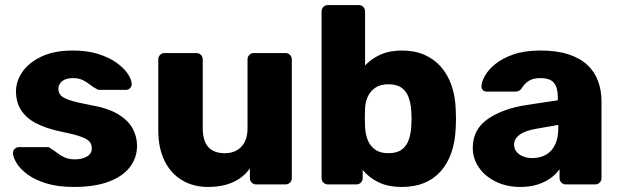

<svg xmlns="http://www.w3.org/2000/svg" viewBox="-20 -730 2455 760"><path d="M272.9 10Q208.4 10 162.7 -4.3Q117.1 -18.6 88.4 -40Q59.8 -61.4 46.1 -83.8Q32.4 -106.2 31.4 -122.5Q30.4 -133.5 38.1 -140.6Q45.8 -147.6 54.6 -147.6H169Q171.9 -147.6 174.2 -146.9Q176.5 -146.1 179.7 -142.7Q192.7 -135.7 205.7 -125.2Q218.6 -114.7 235.7 -107Q252.9 -99.2 277.2 -99.2Q304.8 -99.2 324.1 -110.4Q343.4 -121.5 343.4 -142.7Q343.4 -158.9 334.1 -169.6Q324.9 -180.4 297.6 -189.9Q270.3 -199.5 215.4 -210.4Q163 -221.6 124.2 -241.4Q85.4 -261.1 64.3 -292.7Q43.3 -324.3 43.3 -368.8Q43.3 -408.8 68.9 -445.7Q94.5 -482.6 144.6 -506.3Q194.7 -530 268.5 -530Q325.6 -530 368.6 -516.4Q411.5 -502.8 440.7 -482.1Q469.9 -461.4 485.1 -439Q500.2 -416.6 501.2 -399.4Q502.2 -388.8 495.2 -381.5Q488.2 -374.3 479.2 -374.3H374.9Q370.6 -374.3 366.9 -375.6Q363.1 -376.9 360.4 -379.1Q347.9 -385.1 335.8 -395.1Q323.6 -405 307.9 -412.9Q292.2 -420.8 267.9 -420.8Q241 -420.8 226.1 -408.8Q211.1 -396.8 211.1 -378.1Q211.1 -364.9 219.4 -354Q227.6 -343.1 254.4 -334Q281.1 -324.9 337.2 -314.2Q406.2 -302.7 447 -278.2Q487.7 -253.6 505.1 -221.2Q522.5 -188.9 522.5 -153.4Q522.5 -105.2 493.7 -68.1Q465 -31 409.2 -10.5Q353.5 10 272.9 10Z M802.8 10Q746 10 701.5 -16.1Q657 -42.1 631.8 -92.5Q606.5 -142.9 606.5 -215.9V-494.9Q606.5 -505.5 613.8 -512.8Q621 -520 631.6 -520H757.4Q768 -520 775.2 -512.8Q782.5 -505.5 782.5 -494.9V-222.1Q782.5 -123.6 869.6 -123.6Q911.2 -123.6 935.5 -149.4Q959.8 -175.2 959.8 -222.1V-494.9Q959.8 -505.5 967 -512.8Q974.3 -520 984.9 -520H1110Q1120.6 -520 1127.9 -512.8Q1135.1 -505.5 1135.1 -494.9V-25.1Q1135.1 -14.5 1127.9 -7.2Q1120.6 0 1110 0H994.3Q983.6 0 976.4 -7.2Q969.1 -14.5 969.1 -25.1V-63.4Q943.4 -27.1 901.8 -8.6Q860.3 10 802.8 10Z M1571.2 10Q1515.5 10 1477.8 -8.8Q1440.1 -27.5 1415.7 -57.1V-25.1Q1415.7 -14.5 1408.5 -7.2Q1401.2 0 1390.6 0H1278Q1267.4 0 1260.1 -7.2Q1252.9 -14.5 1252.9 -25.1V-684.9Q1252.9 -695.5 1260.1 -702.8Q1267.4 -710 1278 -710H1400Q1410.6 -710 1417.9 -702.8Q1425.1 -695.5 1425.1 -684.9V-471Q1449.5 -497.1 1485.6 -513.6Q1521.7 -530 1571.2 -530Q1620.9 -530 1659.3 -513.4Q1697.7 -496.7 1724.9 -466.1Q1752.1 -435.5 1767.2 -392.2Q1782.4 -348.9 1784 -295.5Q1785 -276.1 1785 -260.6Q1785 -245.1 1784 -225.1Q1781.7 -169.3 1766.6 -125.6Q1751.5 -82 1724.3 -51.7Q1697.1 -21.4 1659 -5.7Q1620.9 10 1571.2 10ZM1517.1 -123.6Q1551.1 -123.6 1570.1 -137.7Q1589.1 -151.9 1597.6 -175.7Q1606 -199.6 1608 -228.9Q1610.3 -260 1608 -291.1Q1606 -320.4 1597.6 -344.3Q1589.1 -368.1 1570.1 -382.3Q1551.1 -396.4 1517.1 -396.4Q1485.9 -396.4 1466 -382.9Q1446.1 -369.4 1436.1 -347.9Q1426.1 -326.4 1425.1 -301.4Q1424.1 -282 1424.1 -263.9Q1424.1 -245.9 1425.1 -225.9Q1426.5 -199.2 1435.5 -175.9Q1444.5 -152.6 1464.5 -138.1Q1484.5 -123.6 1517.1 -123.6Z M2039.8 10Q1986.1 10 1943.4 -10.6Q1900.8 -31.2 1876.1 -66.3Q1851.4 -101.4 1851.4 -145.2Q1851.4 -216.4 1909.2 -257.7Q1967 -299 2062.5 -314.1L2188 -333V-346.8Q2188 -382.9 2173 -401.8Q2158 -420.8 2118.2 -420.8Q2090 -420.8 2072.7 -409.6Q2055.4 -398.5 2044.6 -379.9Q2035.9 -367.4 2020 -367.4H1907.8Q1897 -367.4 1891.1 -373.6Q1885.1 -379.8 1885.8 -389.4Q1886.4 -406.5 1899.7 -430.3Q1913 -454.1 1940.9 -476.8Q1968.9 -499.5 2012.9 -514.8Q2057 -530 2119.5 -530Q2184.1 -530 2230.1 -514.9Q2276.1 -499.9 2304.8 -473.1Q2333.5 -446.4 2347.2 -409.4Q2360.9 -372.5 2360.9 -329.4V-25.1Q2360.9 -14.5 2353.6 -7.2Q2346.4 0 2335.7 0H2220Q2209.4 0 2202.1 -7.2Q2194.9 -14.5 2194.9 -25.1V-60.3Q2181.6 -41 2159.9 -25.2Q2138.3 -9.4 2108.4 0.3Q2078.6 10 2039.8 10ZM2086.6 -104.2Q2116.4 -104.2 2139.7 -116.7Q2163 -129.2 2176.4 -155.7Q2189.9 -182.2 2189.9 -222.1V-235.5L2104.6 -220.6Q2057.6 -212.8 2036.2 -196.4Q2014.9 -180 2014.9 -157.7Q2014.9 -141 2024.8 -129.1Q2034.7 -117.1 2051.1 -110.7Q2067.5 -104.2 2086.6 -104.2Z"/></svg>

Font: Rubik Light
Style: Regular
Weight: 300
Designer: Hubert and Fischer
Foundry: Hubert and Fischer
Version: Version 2.300;gftools[0.9.30]